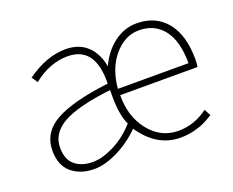

<svg xmlns="http://www.w3.org/2000/svg" viewBox="-94 -696 1050 866"><g transform="rotate(-20 431.0 -263.5)"><path d="M226.6 12.7Q160.2 12.7 117.7 -22.9Q75.2 -58.6 75.2 -128.9Q75.2 -215.8 156.2 -261.7Q237.3 -307.6 413.1 -329.1Q417 -506.8 284.2 -506.8Q198.2 -506.8 119.1 -443.4L99.6 -471.7Q195.3 -540 286.1 -540Q350.6 -540 389.6 -503.4Q428.7 -466.8 440.4 -402.3Q469.7 -465.8 519 -502.9Q568.4 -540 627 -540Q718.8 -540 770.5 -476.6Q822.3 -413.1 822.3 -296.9Q822.3 -273.4 819.3 -260.7H448.2Q447.3 -157.2 502.4 -88.4Q557.6 -19.5 641.6 -19.5Q717.8 -19.5 783.2 -68.4L799.8 -37.1Q770.5 -19.5 755.9 -12.2Q741.2 -4.9 709 3.9Q676.8 12.7 639.6 12.7Q526.4 12.7 451.2 -98.6Q400.4 -47.9 338.9 -17.6Q277.3 12.7 226.6 12.7ZM230.5 -19.5Q276.4 -19.5 333.5 -48.3Q390.6 -77.1 436.5 -128.9Q413.1 -177.7 413.1 -266.6V-297.9Q252.9 -279.3 182.6 -239.3Q112.3 -199.2 112.3 -130.9Q112.3 -73.2 145 -46.4Q177.7 -19.5 230.5 -19.5ZM448.2 -291H787.1Q787.1 -396.5 744.6 -451.7Q702.1 -506.8 627 -506.8Q558.6 -506.8 507.3 -446.3Q456.1 -385.7 448.2 -291Z"/></g></svg>

Font: Gen Shin Gothic ExtraLight
Style: Regular
Weight: 100
Designer: [Source Han Sans]
Ryoko NISHIZUKA  (kana & ideographs); Paul D. Hunt (Latin, Greek & Cyrillic); Wenlong ZHANG  (bopomofo
Version: Version 1.002.20150607